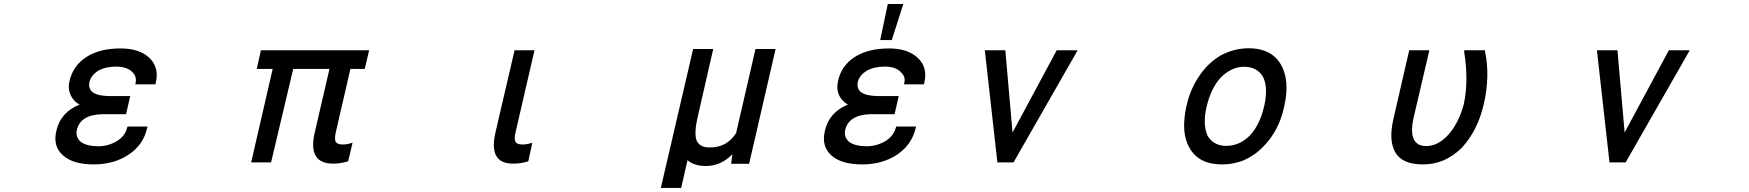

<svg xmlns="http://www.w3.org/2000/svg" viewBox="-20 -796 8574 941"><path d="M480.5 -236.3Q373 -233.4 356.4 -158.2Q349.6 -124 375 -101.6Q402.3 -80.1 460 -79.1Q511.7 -79.1 554.7 -105.5Q593.8 -130.9 602.5 -168.9L605.5 -175.8H703.1L701.2 -168.9Q683.6 -86.9 610.4 -38.1Q538.1 9.8 439.5 9.8Q336.9 9.8 288.1 -35.2Q237.3 -80.1 256.8 -157.2Q278.3 -247.1 370.1 -283.2Q341.8 -298.8 328.1 -326.2Q311.5 -360.4 320.3 -397.5Q337.9 -474.6 403.3 -516.6Q468.8 -558.6 570.3 -558.6Q664.1 -558.6 712.9 -511.7Q761.7 -463.9 743.2 -389.6L742.2 -382.8H643.6L644.5 -389.6Q651.4 -421.9 627 -444.3L626 -445.3Q600.6 -468.8 549.8 -469.7Q497.1 -469.7 460.9 -449.2Q427.7 -427.7 418.9 -396.5Q411.1 -361.3 434.6 -343.8Q458 -326.2 513.7 -325.2H618.2L597.7 -236.3Z M1789.1 -549.8 1767.6 -458H1697.3L1625 -144.5Q1619.1 -114.3 1625 -101.6Q1632.8 -87.9 1659.2 -87.9Q1680.7 -87.9 1698.2 -93.8L1708 -96.7L1686.5 -5.9L1680.7 -3.9Q1647.5 5.9 1612.3 5.9Q1487.3 5.9 1522.5 -146.5L1594.7 -458H1417L1308.6 0H1210.9L1316.4 -458H1238.3L1258.8 -549.8Z M2502 -549.8H2599.6L2505.9 -143.6Q2499 -115.2 2506.8 -100.6Q2513.7 -87.9 2541 -87.9Q2560.5 -87.9 2579.1 -93.8L2588.9 -96.7L2569.3 -5.9L2564.5 -3.9Q2531.2 5.9 2494.1 5.9Q2373 5.9 2408.2 -146.5Z M3475.6 -555.7 3400.4 -227.5Q3380.9 -146.5 3393.6 -108.4Q3408.2 -73.2 3458 -73.2Q3543.9 -73.2 3587.9 -144.5L3682.6 -555.7H3781.2L3651.4 6.8H3563.5L3569.3 -40Q3512.7 17.6 3440.4 17.6Q3381.8 17.6 3349.6 -10.7L3318.4 125H3218.8L3377 -555.7Z M4246.1 -236.3Q4139.6 -233.4 4122.1 -158.2Q4115.2 -125 4140.6 -101.6Q4168 -80.1 4225.6 -79.1Q4277.3 -79.1 4321.3 -105.5Q4359.4 -130.9 4370.1 -168.9L4372.1 -175.8H4469.7L4467.8 -168.9Q4449.2 -86.9 4377 -38.1Q4303.7 9.8 4206.1 9.8Q4102.5 9.8 4053.7 -35.2Q4003.9 -81.1 4023.4 -157.2Q4044.9 -247.1 4135.7 -283.2Q4107.4 -299.8 4093.8 -326.2Q4078.1 -358.4 4086.9 -397.5Q4102.5 -473.6 4168.9 -516.6Q4235.4 -558.6 4336.9 -558.6Q4429.7 -558.6 4478.5 -511.7Q4528.3 -464.8 4509.8 -389.6L4507.8 -382.8H4410.2L4412.1 -389.6Q4419.9 -421.9 4392.6 -444.3V-445.3Q4366.2 -469.7 4316.4 -469.7Q4264.6 -469.7 4227.5 -449.2Q4193.4 -427.7 4184.6 -396.5Q4176.8 -361.3 4200.7 -343.8Q4224.6 -326.2 4281.2 -325.2H4384.8L4364.3 -236.3ZM4293.9 -599.6 4331.1 -776.4H4407.2L4350.6 -599.6Z M4907.2 -549.8 4942.4 -146.5 5159.2 -549.8H5261.7L4947.3 0H4868.2L4806.6 -549.8Z M5793.9 -273.4 5795.9 -280.3Q5813.5 -359.4 5858.4 -424.8Q5901.4 -488.3 5962.9 -524.4Q6026.4 -558.6 6098.6 -559.6Q6210 -559.6 6256.8 -481.4Q6302.7 -404.3 6274.4 -275.4L6272.5 -268.6Q6254.9 -187.5 6210.9 -125Q6191.4 -96.7 6163.1 -69.3Q6138.7 -44.9 6106.4 -26.4Q6074.2 -6.8 6040 1Q6006.8 9.8 5967.8 9.8Q5857.4 9.8 5811.5 -68.4Q5788.1 -107.4 5784.2 -158.2Q5780.3 -207 5793.9 -273.4ZM5964.8 -418Q5914.1 -364.3 5892.6 -268.6Q5874 -185.5 5898.4 -130.9Q5927.7 -81.1 5990.2 -81.1Q6054.7 -81.1 6105.5 -131.8Q6155.3 -184.6 6176.8 -280.3Q6195.3 -366.2 6170.9 -418Q6141.6 -468.8 6077.1 -468.8Q6017.6 -468.8 5964.8 -418Z M6886.7 -549.8H6985.4L6909.2 -223.6Q6876 -81.1 6969.7 -80.1Q7029.3 -80.1 7081.1 -138.7Q7130.9 -197.3 7154.3 -286.1Q7178.7 -400.4 7156.2 -540V-549.8H7258.8L7257.8 -544.9Q7284.2 -424.8 7252 -285.2Q7221.7 -154.3 7143.6 -71.3Q7062.5 9.8 6954.1 9.8Q6853.5 9.8 6819.3 -47.9Q6784.2 -106.4 6809.6 -214.8Z M7907.2 -549.8 7942.4 -146.5 8159.2 -549.8H8261.7L7947.3 0H7868.2L7806.6 -549.8Z"/></svg>

Font: RobotoJAA
Style: Medium
Weight: 500
Version: Version 2.05; 2016-11-05